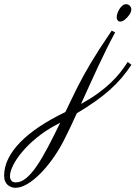

<svg xmlns="http://www.w3.org/2000/svg" viewBox="-342 -478 648 917"><path d="M208 -323.2Q189 -288.6 168.5 -247.3Q147.9 -206.1 127.2 -161.6Q106.4 -117.2 85.7 -71.3Q64.9 -25.4 44.9 18.6Q90.8 -6.8 125.7 -32.2Q160.6 -57.6 187 -82.8Q213.4 -107.9 232.9 -132.8Q252.4 -157.7 268.1 -182.1L285.6 -168.5Q263.7 -135.3 238.5 -105.7Q213.4 -76.2 182.1 -48.3Q150.9 -20.5 112.1 6.8Q73.2 34.2 24.9 63Q7.3 101.6 -8.8 135.5Q-24.9 169.4 -39.1 196.8Q-63.5 243.2 -92.8 283.7Q-122.1 324.2 -152.6 354.2Q-183.1 384.3 -212.9 401.6Q-242.7 418.9 -268.1 418.9Q-278.3 418.9 -287.8 415.5Q-297.4 412.1 -305.2 405.3Q-313 398.4 -317.6 387.5Q-322.3 376.5 -322.3 360.8Q-322.3 319.8 -302.5 279.8Q-282.7 239.7 -245.4 201.4Q-208 163.1 -153.6 126.7Q-99.1 90.3 -29.8 57.1Q-13.7 23.9 0 -4.9Q13.7 -33.7 27.8 -61.5Q42 -89.4 57.4 -117.4Q72.8 -145.5 92 -177.7Q111.3 -210 135.5 -247.6Q159.7 -285.2 191.4 -331.5ZM-266.6 393.1Q-241.2 393.1 -216.6 372.6Q-191.9 352.1 -166.3 314.5Q-140.6 276.9 -113 224.4Q-85.4 171.9 -54.2 107.9L-75.2 119.1Q-126 146.5 -166.7 179.9Q-207.5 213.4 -235.8 247.1Q-264.2 280.8 -279.3 311.5Q-294.4 342.3 -294.4 363.3Q-294.4 376 -287.8 384.5Q-281.2 393.1 -266.6 393.1ZM275.9 -407.7Q266.1 -393.6 254.4 -384.3Q242.7 -375 232.4 -375Q224.1 -375 219.7 -381.1Q215.3 -387.2 215.3 -395.5Q215.3 -403.3 218.8 -414.1Q222.2 -424.8 228.3 -434.6Q234.4 -444.3 242.7 -451.2Q251 -458 260.3 -458Q271 -458 278.1 -450.2Q285.2 -442.4 285.2 -433.6Q285.2 -421.4 275.9 -407.7Z"/></svg>

Font: Parisienne
Style: Regular
Weight: 400
Designer: Astigmatic (AOETI)
Foundry: Astigmatic (AOETI)
Version: Version 1.000